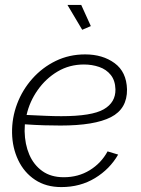

<svg xmlns="http://www.w3.org/2000/svg" viewBox="-20 -750 572 780"><path d="M229 10Q167 10 122.5 -19.5Q78 -49 54 -99.5Q30 -150 29 -210Q28 -271 49.5 -328Q71 -385 111.5 -430.5Q152 -476 206.5 -502.5Q261 -529 326 -529Q397 -529 445.5 -493.5Q494 -458 496 -387Q497 -308 430.5 -274Q364 -240 226 -240Q195 -240 159.5 -241Q124 -242 81 -245Q80 -231 80 -217Q81 -164 99 -122Q117 -80 152 -55Q187 -30 239 -30Q298 -30 344.5 -58.5Q391 -87 417 -135L460 -122Q426 -63 366 -26.5Q306 10 229 10ZM321 -488Q262 -488 214 -459.5Q166 -431 133 -384Q100 -337 88 -283Q132 -281 165.5 -279.5Q199 -278 229 -278Q353 -278 401.5 -306Q450 -334 449 -387Q448 -423 430 -445.5Q412 -468 383 -478Q354 -488 321 -488ZM254 -730H310L349 -644L314 -629Z"/></svg>

Font: Raleway Light
Style: Italic
Weight: 300
Italic angle: -12°
Designer: Matt McInerney, Pablo Impallari, Rodrigo Fuenzalida
Foundry: Matt McInerney, Pablo Impallari, Rodrigo Fuenzalida
Version: Version 4.026